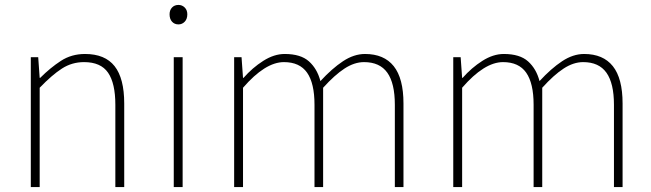

<svg xmlns="http://www.w3.org/2000/svg" viewBox="-20 -759 2643 779"><path d="M105 0V-527H135L141 -443H143Q184 -484 227 -512Q270 -540 325 -540Q406 -540 445 -490.5Q484 -441 484 -339V0H448V-334Q448 -421 418.5 -464Q389 -507 321 -507Q272 -507 231.5 -481Q191 -455 141 -403V0Z M685 0V-527H721V0ZM704 -660Q688 -660 678 -671Q668 -682 668 -701Q668 -718 678 -728.5Q688 -739 704 -739Q719 -739 729.5 -728.5Q740 -718 740 -701Q740 -682 729.5 -671Q719 -660 704 -660Z M930 0V-527H960L966 -443H968Q1004 -484 1048 -512Q1092 -540 1135 -540Q1200 -540 1233.5 -510Q1267 -480 1280 -430Q1327 -481 1371.5 -510.5Q1416 -540 1461 -540Q1538 -540 1577.5 -490.5Q1617 -441 1617 -339V0H1582V-334Q1582 -421 1551.5 -464Q1521 -507 1457 -507Q1418 -507 1378 -481Q1338 -455 1291 -403V0H1256V-334Q1256 -421 1226 -464Q1196 -507 1132 -507Q1094 -507 1052.5 -481Q1011 -455 966 -403V0Z M1819 0V-527H1849L1855 -443H1857Q1893 -484 1937 -512Q1981 -540 2024 -540Q2089 -540 2122.5 -510Q2156 -480 2169 -430Q2216 -481 2260.5 -510.5Q2305 -540 2350 -540Q2427 -540 2466.5 -490.5Q2506 -441 2506 -339V0H2471V-334Q2471 -421 2440.5 -464Q2410 -507 2346 -507Q2307 -507 2267 -481Q2227 -455 2180 -403V0H2145V-334Q2145 -421 2115 -464Q2085 -507 2021 -507Q1983 -507 1941.5 -481Q1900 -455 1855 -403V0Z"/></svg>

Font: Noto Sans TC Thin
Style: Regular
Weight: 100
Designer: Ryoko NISHIZUKA 西塚涼子 (kana, bopomofo & ideographs); Paul D. Hunt (Latin, Greek & Cyrillic); Sandoll Communications 산돌커뮤니
Foundry: Adobe
Version: Version 2.004-H2;hotconv 1.0.118;makeotfexe 2.5.65603